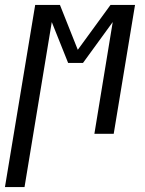

<svg xmlns="http://www.w3.org/2000/svg" viewBox="-64 -540 584 775"><path d="M-44 215 78 -520H178L250 -339L382 -520H481L395 0H317L391 -451L271 -286H211L145 -451L35 215Z"/></svg>

Font: Iosevka SS04 Oblique
Style: Regular
Weight: 400
Italic angle: -9°
Monospace: yes
Designer: Belleve Invis
Foundry: Belleve Invis
Version: Version 19.0.0; ttfautohint (v1.8.4)